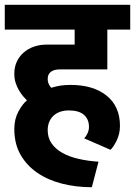

<svg xmlns="http://www.w3.org/2000/svg" viewBox="-30 -662 566 805"><path d="M355 123Q289 123 230 108Q171 93 126.5 62.5Q82 32 56 -13.5Q30 -59 30 -121Q30 -163 47.5 -195Q65 -227 83 -241Q76 -248 67 -258.5Q58 -269 49.5 -283.5Q41 -298 35.5 -315Q30 -332 30 -353Q30 -381 40.5 -403.5Q51 -426 69.5 -442Q88 -458 112.5 -466.5Q137 -475 166 -475H283V-538H-10V-642H516V-538H420V-371H220Q197 -371 183.5 -361Q170 -351 170 -331Q170 -319 175 -308.5Q180 -298 185 -294Q204 -300 223 -303Q242 -306 266 -306Q361 -306 417 -261Q473 -216 473 -134Q473 -101 459 -72.5Q445 -44 433 -34L323 -82Q331 -90 337 -103Q343 -116 343 -130Q343 -162 322 -180.5Q301 -199 259 -199Q218 -199 194 -176.5Q170 -154 170 -116Q170 -84 186.5 -60.5Q203 -37 231.5 -21Q260 -5 299 4Q338 13 383 16Z"/></svg>

Font: Ek Mukta ExtraBold
Style: Regular
Weight: 800
Designer: Girish Dalvi and Yashodeep Gholap
Foundry: Ek Type
Version: Version 2.538;PS 1.002;hotconv 16.6.51;makeotf.lib2.5.65220;